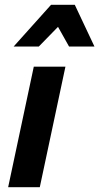

<svg xmlns="http://www.w3.org/2000/svg" viewBox="-20 -781 414 801"><path d="M14 0 121 -503H253L146 0ZM37 -587 193 -761H292L374 -587H268L222 -669L142 -587Z"/></svg>

Font: Wix Madefor Text
Style: Bold Italic
Weight: 700
Italic angle: -12°
Designer: Dalton Maag Ltd
Foundry: Dalton Maag Ltd
Version: Version 3.100